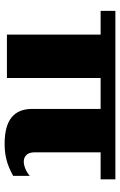

<svg xmlns="http://www.w3.org/2000/svg" viewBox="136 -646 520 832"><g transform="rotate(90 396.0 -230.0)"><path d="M452 -109V-406H318V0H130V-406H27V-470H757V-406H640V-121Q640 -96 651.5 -84.5Q663 -73 680 -73Q695 -73 712.5 -80.5Q730 -88 742 -99V-27Q706 -7 674 1.5Q642 10 604 10Q526 10 489 -20Q452 -50 452 -109Z"/></g></svg>

Font: Taviraj ExtraBold
Style: Regular
Weight: 800
Designer: Katatrad Team
Foundry: CadsonDemak
Version: Version 1.001